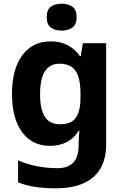

<svg xmlns="http://www.w3.org/2000/svg" viewBox="-20 -780 673 1040"><path d="M255 -556Q305 -556 345 -536Q385 -516 413 -476H417L429 -546H555V1Q555 79 524.5 132Q494 185 433 212.5Q372 240 282 240Q224 240 174.5 233Q125 226 78 208V89Q128 110 181.5 120.5Q235 131 291 131Q349 131 377.5 100Q406 69 406 7V-4Q406 -21 407.5 -39Q409 -57 410 -71H406Q378 -28 339 -9Q300 10 251 10Q154 10 99.5 -64.5Q45 -139 45 -272Q45 -406 101 -481Q157 -556 255 -556ZM302 -435Q267 -435 243.5 -416.5Q220 -398 208.5 -361.5Q197 -325 197 -270Q197 -188 223 -147.5Q249 -107 304 -107Q333 -107 354 -114.5Q375 -122 388.5 -139.5Q402 -157 409 -185Q416 -213 416 -253V-271Q416 -330 404 -366Q392 -402 367 -418.5Q342 -435 302 -435ZM314 -760Q347 -760 371 -744.5Q395 -729 395 -687Q395 -646 371 -630Q347 -614 314 -614Q280 -614 256.5 -630Q233 -646 233 -687Q233 -729 256.5 -744.5Q280 -760 314 -760Z"/></svg>

Font: Noto Sans Armenian
Style: Regular
Weight: 400
Designer: Monotype Design Team
Foundry: Monotype Imaging Inc.
Version: Version 2.007